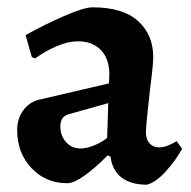

<svg xmlns="http://www.w3.org/2000/svg" viewBox="-20 -493 523 525"><path d="M282 -65 274 -68Q242 -35 212 -13.5Q182 8 164 8Q105 8 66 -33.5Q27 -75 27 -137Q27 -168 43 -190.5Q59 -213 85 -220L278 -265L279 -289Q279 -332 256 -356Q233 -380 193 -380Q166 -380 134.5 -366.5Q103 -353 76 -333L67 -337L50 -397Q100 -425 155 -449Q210 -473 233 -473Q316 -473 357.5 -435.5Q399 -398 399 -337Q399 -315 390 -247Q379 -150 379 -131Q379 -112 389 -101Q399 -90 415 -90Q427 -90 440.5 -95.5Q454 -101 463 -107L478 -86Q460 -54 433.5 -24.5Q407 5 382 12Q338 12 312.5 -7.5Q287 -27 282 -65ZM273 -116 276 -211 169 -181Q145 -175 145 -148Q145 -122 160.5 -104.5Q176 -87 201 -87Q216 -87 236.5 -95Q257 -103 273 -116Z"/></svg>

Font: Alegreya
Style: Bold
Weight: 700
Designer: Juan Pablo del Peral
Foundry: Huerta Tipografica
Version: Version 2.008; ttfautohint (v1.8)